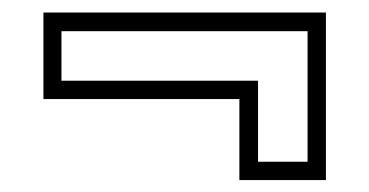

<svg xmlns="http://www.w3.org/2000/svg" viewBox="-20 -462 604 314"><path d="M513 -441.5V-167.5H371.5V-300H51V-441.5ZM483 -411H80.5V-330H402V-197.5H483Z"/></svg>

Font: Tourney Light
Style: Regular
Weight: 300
Version: Version 1.015